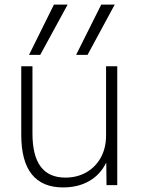

<svg xmlns="http://www.w3.org/2000/svg" viewBox="-20 -810 625 840"><path d="M363 -570H313L423 -790H482ZM156 -570H107L216 -790H276ZM256 10Q165 10 119 -47.5Q73 -105 73 -220V-520H122V-227Q122 -129 158 -81Q194 -33 266 -33Q318 -33 358.5 -56.5Q399 -80 421.5 -121.5Q444 -163 444 -217V-520H493V0H446L445 -97H444Q418 -45 369.5 -17.5Q321 10 256 10Z"/></svg>

Font: M PLUS 2 Light
Style: Regular
Weight: 300
Designer: Coji Morishita
Foundry: UNDERFOREST DESIGN
Version: Version 1.001